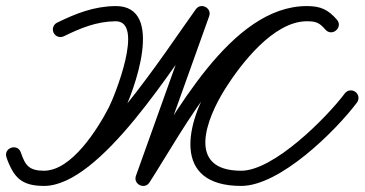

<svg xmlns="http://www.w3.org/2000/svg" viewBox="-45 -587 1200 632"><path d="M131.5 -479.1C137.6 -466.6 152.5 -461.5 164.9 -467.5C220.5 -494.6 272 -516.2 335.3 -517C432.3 -518.2 331.6 -268.7 312.8 -232.5C276.9 -163.3 191.1 -25 100 -25C51.2 -25 37.9 -42.3 23.7 -84.9C18.5 -100.5 3.9 -104.2 -8 -100.1C-19.9 -96 -29.1 -84.1 -23.5 -68.6C-0.5 -4.3 24.1 25 100 25C285.8 25 528.9 -373.5 640.3 -527.3C648.6 -538.9 640.1 -551.4 628.3 -557.7C616.4 -563.9 601.3 -563.9 596.5 -550.4C531.8 -369.8 467.1 -189.1 402.5 -8.4C397.5 5.5 404.6 17.2 415 22.3C425.4 27.4 439 26 447 13.6C558.6 -158.9 742.4 -517 965 -517C997.2 -517 1007.2 -511.1 1026.2 -489.5C1037.3 -477 1052.2 -479 1061.5 -487.2C1070.9 -495.5 1074.8 -510 1063.8 -522.5C1034.8 -555.4 1010.7 -567 965 -567C833.9 -567 715.8 -419.4 653.9 -321.4C653.9 -321.4 653.9 -321.3 653.8 -321.3C653.8 -321.3 653.8 -321.3 653.8 -321.3C566.9 -182.9 518.5 25 749 25C876.3 25 1058.3 -154.3 1130 -249.4C1138.3 -260.5 1136.1 -276.1 1125 -284.4C1114 -292.8 1098.3 -290.6 1090 -279.5C1090 -279.5 1090 -279.5 1090 -279.5C1029.7 -199.4 856.3 -25 749 -25C567.5 -25 633.4 -194.9 696.2 -294.7C696.2 -294.7 696.2 -294.7 696.2 -294.7C696.1 -294.7 696.1 -294.6 696.1 -294.6C747.1 -375.3 854.7 -517 965 -517C997.2 -517 1007.2 -511.1 1026.2 -489.5C1037.3 -477 1052.2 -479 1061.5 -487.2C1070.9 -495.5 1074.8 -510 1063.8 -522.5C1034.8 -555.4 1010.7 -567 965 -567C713.7 -567 528.5 -204.3 405 -13.6C397 -1.2 405.6 11.2 417.5 17.1C429.4 23 444.6 22.3 449.5 8.4C514.2 -172.2 578.9 -352.9 643.5 -533.6C648.4 -547.1 641.6 -558.6 631.6 -563.9C621.5 -569.2 608.1 -568.3 599.7 -556.7C501.8 -421.4 248.9 -25 100 -25C44.6 -25 39.1 -42 23.5 -85.4C18 -100.9 3.6 -104.7 -8.2 -100.6C-19.9 -96.6 -28.9 -84.7 -23.7 -69.1C-2.7 -6.2 29.8 25 100 25C215.1 25 310.7 -120 357.2 -209.5C395.1 -282.5 501.4 -569 334.7 -567C263.8 -566.1 205.4 -542.8 143.1 -512.5C130.6 -506.4 125.5 -491.5 131.5 -479.1Z"/></svg>

Font: FRB American Cursive Guidelines Arrows Semibold
Style: Italic
Weight: 600
Italic angle: -25°
Version: Version 2.0;Modular Font Editor K font №1